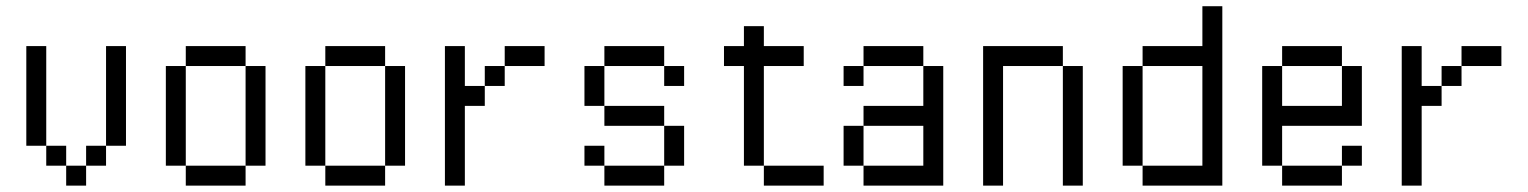

<svg xmlns="http://www.w3.org/2000/svg" viewBox="-20 -582 4790 602"><path d="M312.5 -437.5H375V-125H312.5ZM250 -125H312.5V-62.5H250ZM187.5 -62.5H250V0H187.5ZM125 -125H187.5V-62.5H125ZM62.5 -437.5H125V-125H62.5Z M750 -375H812.5V-62.5H750ZM562.5 -62.5H750V0H562.5ZM500 -375H562.5V-62.5H500ZM562.5 -437.5H750V-375H562.5Z M1187.5 -375H1250V-62.5H1187.5ZM1000 -62.5H1187.5V0H1000ZM937.5 -375H1000V-62.5H937.5ZM1000 -437.5H1187.5V-375H1000Z M1562.5 -437.5H1687.5V-375H1562.5ZM1500 -375H1562.5V-312.5H1500ZM1375 -437.5H1437.5V-312.5H1500V-250H1437.5V0H1375Z M1812.5 -375H1875V-250H1812.5ZM2062.5 -187.5H2125V-62.5H2062.5ZM1875 -62.5H2062.5V0H1875ZM1812.5 -125H1875V-62.5H1812.5ZM1875 -250H2062.5V-187.5H1875ZM2062.5 -375H2125V-312.5H2062.5ZM1875 -437.5H2062.5V-375H1875Z M2312.5 -500H2375V-437.5H2500V-375H2375V-62.5H2312.5V-375H2250V-437.5H2312.5ZM2375 -62.5H2562.5V0H2375Z M2625 -375H2687.5V-312.5H2625ZM2625 -187.5H2687.5V-62.5H2625ZM2875 -375H2937.5V0H2687.5V-62.5H2875V-187.5H2687.5V-250H2875ZM2687.5 -437.5H2875V-375H2687.5Z M3312.5 -375H3375V0H3312.5ZM3062.5 -437.5H3312.5V-375H3125V0H3062.5Z M3500 -375H3562.5V-62.5H3500ZM3750 -562.5H3812.5V0H3562.5V-62.5H3750V-375H3562.5V-437.5H3750Z M4187.5 -125H4250V-62.5H4187.5ZM4000 -62.5H4187.5V0H4000ZM3937.5 -375H4000V-250H4187.5V-375H4250V-187.5H4000V-62.5H3937.5ZM4000 -437.5H4187.5V-375H4000Z M4562.5 -437.5H4687.5V-375H4562.5ZM4500 -375H4562.5V-312.5H4500ZM4375 -437.5H4437.5V-312.5H4500V-250H4437.5V0H4375Z"/></svg>

Font: Pixel Operator
Style: Regular
Weight: 400
Designer: Jayvee Enaguas (HarvettFox96)
Version: 2016.04.25